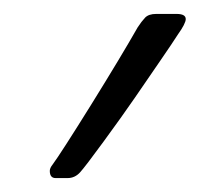

<svg xmlns="http://www.w3.org/2000/svg" viewBox="-20 -573 284 273"><path d="M231 -553.2Q244.1 -553.2 244.1 -545.9Q244.1 -539.6 232.9 -523.9Q225.1 -511.7 207.5 -486.1Q189.9 -460.4 171.6 -433.8Q153.3 -407.2 127.2 -371.6Q101.1 -335.9 93.8 -327.9Q86.4 -319.8 76.2 -319.8H59.1Q50.8 -319.8 50.8 -330.1Q50.8 -334 54.7 -338.9Q65.9 -354 109.4 -423.8Q152.8 -493.7 175.8 -534.2Q181.2 -542.5 186.3 -547.9Q191.4 -553.2 202.1 -553.2Z"/></svg>

Font: Liberation Serif
Style: Italic
Weight: 400
Italic angle: -16.333°
Designer: Steve Matteson
Foundry: Ascender Corporation
Version: Version 2.1.5